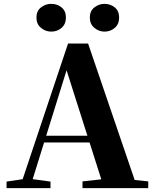

<svg xmlns="http://www.w3.org/2000/svg" viewBox="-20 -976 801 996"><path d="M246 -812Q216 -812 192.5 -831.5Q169 -851 169 -885Q169 -919 192.5 -937.5Q216 -956 246 -956Q277 -956 299.5 -937.5Q322 -919 322 -885Q322 -851 299.5 -831.5Q277 -812 246 -812ZM522 -812Q493 -812 469.5 -831.5Q446 -851 446 -885Q446 -919 469.5 -937.5Q493 -956 522 -956Q553 -956 575.5 -937.5Q598 -919 598 -885Q598 -851 575.5 -831.5Q553 -812 522 -812ZM14 0V-34L114 -49H133L242 -34V0ZM82 0 333 -750H437L693 0H520L314 -647H335L332 -633L135 0ZM194 -237 203 -272H527L536 -237ZM408 0V-35L544 -50H606L749 -35V0Z"/></svg>

Font: Noto Serif SC ExtraLight Black
Style: Regular
Weight: 900
Version: Version 2.002-H1;hotconv 1.1.0;makeotfexe 2.6.0